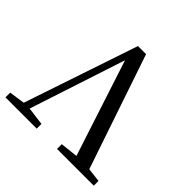

<svg xmlns="http://www.w3.org/2000/svg" viewBox="-183 -914 1090 1090"><g transform="rotate(45 362.0 -369.0)"><path d="M4 0V-38L99 -52L330 -738H395L629 -48L713 -38V0H418V-38L524 -50L335 -629L146 -52L255 -38V0Z"/></g></svg>

Font: GenRyuMin TW M
Style: Regular
Weight: 500
Version: Version 1.501;PS 1;hotconv 16.6.51;makeotf.lib2.5.65220